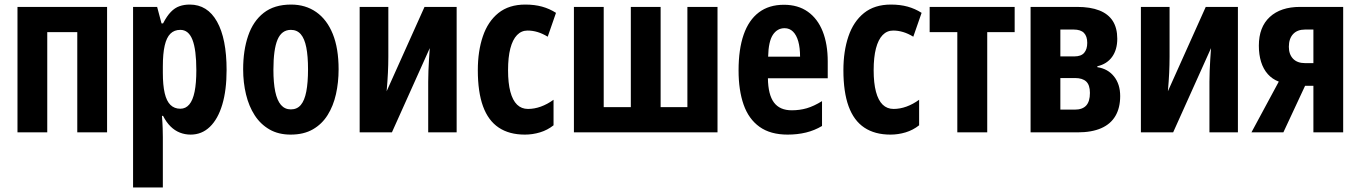

<svg xmlns="http://www.w3.org/2000/svg" viewBox="-20 -577 5932 837"><path d="M446.8 -546.9V0H316.9V-437H186V0H56.2V-546.9Z M807.1 -557.1Q884.3 -557.1 926 -482.9Q967.8 -408.7 967.8 -272Q967.8 -184.1 949 -121.1Q930.2 -58.1 895 -24.2Q859.9 9.8 811 9.8Q786.1 9.8 763.9 1Q741.7 -7.8 723.4 -25.9Q705.1 -43.9 690.9 -71.8H686Q688.5 -40.5 689.2 -17.3Q689.9 5.9 689.9 21V240.2H560.1V-546.9H665L684.1 -475.1H690.9Q707.5 -507.3 724.9 -525.1Q742.2 -543 762.5 -550Q782.7 -557.1 807.1 -557.1ZM766.1 -446.8Q739.7 -446.8 722.9 -430.2Q706.1 -413.6 698 -378.4Q689.9 -343.3 689.9 -287.1V-259.8Q689.9 -205.6 698 -170.9Q706.1 -136.2 723.1 -119.6Q740.2 -103 766.1 -103Q789.6 -103 805.2 -121.6Q820.8 -140.1 828.4 -177.5Q835.9 -214.8 835.9 -271Q835.9 -359.9 819.1 -403.3Q802.2 -446.8 766.1 -446.8Z M1456.1 -274.9Q1456.1 -217.8 1444.6 -166.5Q1433.1 -115.2 1408.4 -75.7Q1383.8 -36.1 1344 -13.2Q1304.2 9.8 1247.1 9.8Q1193.8 9.8 1154.8 -12.7Q1115.7 -35.2 1090.3 -74.5Q1064.9 -113.8 1052.5 -165.3Q1040 -216.8 1040 -274.9Q1040 -357.4 1061.8 -421.1Q1083.5 -484.9 1129.6 -521Q1175.8 -557.1 1249 -557.1Q1312 -557.1 1358.6 -524.4Q1405.3 -491.7 1430.7 -429Q1456.1 -366.2 1456.1 -274.9ZM1171.9 -272.9Q1171.9 -216.3 1179.9 -177.7Q1188 -139.2 1204.8 -119.6Q1221.7 -100.1 1248 -100.1Q1274.9 -100.1 1291.3 -119.4Q1307.6 -138.7 1315.2 -177.7Q1322.8 -216.8 1322.8 -274.9Q1322.8 -332.5 1315.2 -370.6Q1307.6 -408.7 1291.3 -427.7Q1274.9 -446.8 1248 -446.8Q1208 -446.8 1189.9 -404.3Q1171.9 -361.8 1171.9 -272.9Z M1672.9 -546.9V-330.1Q1672.9 -311.5 1672.4 -294.2Q1671.9 -276.9 1671.1 -259.3Q1670.4 -241.7 1668.9 -222.2Q1667.5 -202.6 1665.5 -179.2L1830.6 -546.9H1970.7V0H1846.7V-220.2Q1846.7 -244.1 1847.7 -268.3Q1848.6 -292.5 1850.1 -317.1Q1851.6 -341.8 1853.5 -367.2L1688.5 0H1547.9V-546.9Z M2268.1 9.8Q2199.7 9.8 2154.1 -20.8Q2108.4 -51.3 2085.7 -113.5Q2063 -175.8 2063 -271Q2063 -354 2085 -418.7Q2106.9 -483.4 2152.8 -520.3Q2198.7 -557.1 2270 -557.1Q2310.5 -557.1 2343 -548.1Q2375.5 -539.1 2403.8 -521L2367.7 -417Q2345.2 -430.7 2323.5 -437.3Q2301.8 -443.8 2279.8 -443.8Q2252.9 -443.8 2233.9 -424.1Q2214.8 -404.3 2204.8 -366Q2194.8 -327.6 2194.8 -271Q2194.8 -214.8 2204.8 -177.2Q2214.8 -139.6 2234.1 -120.8Q2253.4 -102.1 2281.7 -102.1Q2309.6 -102.1 2337.9 -112.3Q2366.2 -122.6 2393.1 -142.1V-30.8Q2366.7 -9.8 2334.2 0Q2301.8 9.8 2268.1 9.8Z M3107.9 -546.9V0H2481.9V-546.9H2611.8V-109.9H2730V-546.9H2859.9V-109.9H2976.6V-546.9Z M3397.5 -556.2Q3459 -556.2 3501.7 -525.9Q3544.4 -495.6 3566.4 -440.2Q3588.4 -384.8 3588.4 -309.1V-235.8H3327.6Q3328.6 -164.1 3354 -130.1Q3379.4 -96.2 3431.6 -96.2Q3466.3 -96.2 3497.3 -105.2Q3528.3 -114.3 3563.5 -136.2V-27.8Q3530.8 -8.3 3493.7 0.7Q3456.5 9.8 3413.6 9.8Q3338.4 9.8 3291 -24.2Q3243.7 -58.1 3221.7 -120.8Q3199.7 -183.6 3199.7 -270Q3199.7 -362.3 3221.9 -426Q3244.1 -489.7 3288.1 -522.9Q3332 -556.2 3397.5 -556.2ZM3400.4 -454.1Q3368.2 -454.1 3349.1 -425Q3330.1 -396 3328.6 -330.1H3467.8Q3467.8 -368.7 3460 -396.5Q3452.1 -424.3 3437 -439.2Q3421.9 -454.1 3400.4 -454.1Z M3861.8 9.8Q3793.5 9.8 3747.8 -20.8Q3702.1 -51.3 3679.4 -113.5Q3656.7 -175.8 3656.7 -271Q3656.7 -354 3678.7 -418.7Q3700.7 -483.4 3746.6 -520.3Q3792.5 -557.1 3863.8 -557.1Q3904.3 -557.1 3936.8 -548.1Q3969.2 -539.1 3997.6 -521L3961.4 -417Q3939 -430.7 3917.2 -437.3Q3895.5 -443.8 3873.5 -443.8Q3846.7 -443.8 3827.6 -424.1Q3808.6 -404.3 3798.6 -366Q3788.6 -327.6 3788.6 -271Q3788.6 -214.8 3798.6 -177.2Q3808.6 -139.6 3827.9 -120.8Q3847.2 -102.1 3875.5 -102.1Q3903.3 -102.1 3931.6 -112.3Q3960 -122.6 3986.8 -142.1V-30.8Q3960.4 -9.8 3928 0Q3895.5 9.8 3861.8 9.8Z M4403.3 -437H4283.7V0H4153.3V-437H4032.7V-546.9H4403.3Z M4850.6 -408.2Q4850.6 -360.4 4828.1 -329.1Q4805.7 -297.9 4763.7 -288.1V-284.2Q4809.6 -277.3 4836.4 -243.7Q4863.3 -210 4863.3 -158.2Q4863.3 -106.9 4842.5 -71.5Q4821.8 -36.1 4780.5 -18.1Q4739.3 0 4677.7 0H4472.7V-546.9H4675.3Q4733.4 -546.9 4772.5 -531.5Q4811.5 -516.1 4831.1 -485.4Q4850.6 -454.6 4850.6 -408.2ZM4731.4 -171.9Q4731.4 -206.5 4715.1 -221.7Q4698.7 -236.8 4666.5 -236.8H4602.5V-99.1H4665.5Q4698.7 -99.1 4715.1 -116.9Q4731.4 -134.8 4731.4 -171.9ZM4719.7 -390.1Q4719.7 -418.9 4705.3 -433.6Q4690.9 -448.2 4660.6 -448.2H4602.5V-331.1H4663.6Q4692.9 -331.1 4706.3 -346.7Q4719.7 -362.3 4719.7 -390.1Z M5078.6 -546.9V-330.1Q5078.6 -311.5 5078.1 -294.2Q5077.6 -276.9 5076.9 -259.3Q5076.2 -241.7 5074.7 -222.2Q5073.2 -202.6 5071.3 -179.2L5236.3 -546.9H5376.5V0H5252.4V-220.2Q5252.4 -244.1 5253.4 -268.3Q5254.4 -292.5 5255.9 -317.1Q5257.3 -341.8 5259.3 -367.2L5094.2 0H4953.6V-546.9Z M5574.7 0H5435.5L5554.7 -221.2Q5526.4 -231.9 5506.8 -253.9Q5487.3 -275.9 5477.5 -307.4Q5467.8 -338.9 5467.8 -377.9Q5467.8 -459 5515.4 -502.9Q5563 -546.9 5647.5 -546.9H5835.4V0H5705.6V-203.1H5669.4ZM5598.6 -373Q5598.6 -340.3 5616.9 -321Q5635.3 -301.8 5669.4 -301.8H5705.6V-448.2H5669.4Q5635.3 -448.2 5616.9 -428.2Q5598.6 -408.2 5598.6 -373Z"/></svg>

Font: Open Sans Condensed
Style: Regular
Weight: 400
Width: 3
Designer: Monotype Design Team
Foundry: Monotype Imaging Inc.
Version: Version 3.000